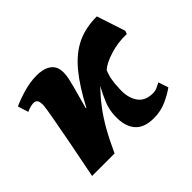

<svg xmlns="http://www.w3.org/2000/svg" viewBox="-121 -721 924 924"><g transform="rotate(-45 341.0 -258.5)"><path d="M463 14Q396 14 365.5 -23Q335 -60 338 -127Q339 -167 353.5 -202.5Q368 -238 390 -279Q352 -239 322.5 -200Q293 -161 266 -113.5Q239 -66 209 0H56Q78 -110 94.5 -196Q111 -282 120.5 -336Q130 -390 131 -403Q132 -429 125.5 -438.5Q119 -448 104 -448Q96 -448 83.5 -445Q71 -442 57 -435L40 -489Q75 -505 120.5 -518Q166 -531 208 -531Q261 -531 288 -508Q315 -485 311 -439Q310 -417 297 -368.5Q284 -320 265 -252L268 -251Q320 -350 370.5 -410.5Q421 -471 479.5 -499Q538 -527 615 -527L663 -381L657 -365Q599 -367 545.5 -350.5Q492 -334 466 -311Q456 -288 451.5 -263Q447 -238 446 -205Q442 -149 466 -111.5Q490 -74 545 -74Q560 -74 572.5 -79.5Q585 -85 600 -93L617 -42Q591 -23 551 -4.5Q511 14 463 14Z"/></g></svg>

Font: Literata 36pt ExtraBold
Style: Italic
Weight: 800
Italic angle: -2°
Designer: Latin by Veronika Burian and Jose Scaglione. Greek by Irene Vlachou. Cyrillic by Vera Evstafieva
Foundry: TypeTogether
Version: Version 3.002